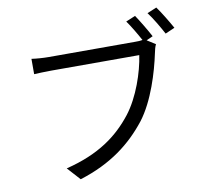

<svg xmlns="http://www.w3.org/2000/svg" viewBox="-93 -960 1186 1098"><g transform="rotate(-10 500.0 -411.0)"><path d="M756 -831 701 -808C724 -776 753 -727 774 -688C759 -685 744 -685 731 -685H230C197 -685 157 -688 130 -692V-603C155 -604 190 -606 229 -606H741C727 -510 681 -371 610 -280C526 -173 414 -88 220 -40L288 35C471 -22 590 -115 682 -232C761 -335 809 -496 831 -601C835 -621 839 -637 846 -651L797 -682L835 -699C815 -737 779 -797 756 -831ZM884 -857 829 -834C856 -799 889 -742 911 -701L966 -725C945 -763 909 -823 884 -857Z"/></g></svg>

Font: Source Han Sans TC
Style: Regular
Weight: 400
Designer: Ryoko NISHIZUKA 西塚涼子 (kana, bopomofo & ideographs); Paul D. Hunt (Latin, Greek & Cyrillic); Sandoll Communications 산돌커뮤니
Foundry: Adobe
Version: Version 2.002;hotconv 1.0.116;makeotfexe 2.5.65601